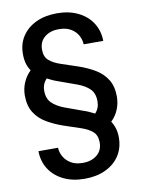

<svg xmlns="http://www.w3.org/2000/svg" viewBox="-101 -780 798 1080"><g transform="rotate(-10 298.5 -240.0)"><path d="M295 232Q226 232 174.5 207Q123 182 94 137.5Q65 93 64 34H176Q177 61 191 85.5Q205 110 231.5 126Q258 142 298 142Q347 143 379.5 117Q412 91 412 45Q412 4 388 -17Q364 -38 322 -52Q280 -66 226 -84Q175 -102 133.5 -126.5Q92 -151 67.5 -190Q43 -229 43 -288Q43 -325 57.5 -360Q72 -395 100 -422Q73 -460 73 -516Q72 -575 100.5 -619Q129 -663 180.5 -687.5Q232 -712 301 -712Q369 -712 420.5 -687Q472 -662 501 -617.5Q530 -573 531 -514H419Q418 -541 404.5 -565.5Q391 -590 364 -606Q337 -622 298 -622Q248 -623 215.5 -597Q183 -571 183 -525Q183 -484 207 -463Q231 -442 273 -428Q315 -414 369 -396Q421 -378 462 -353.5Q503 -329 527.5 -290Q552 -251 552 -192Q552 -155 538 -120Q524 -85 496 -58Q523 -19 523 36Q523 95 494.5 139Q466 183 414.5 207.5Q363 232 295 232ZM415 -119Q440 -146 440 -185Q440 -231 414.5 -256Q389 -281 345.5 -297Q302 -313 248 -332Q227 -339 210.5 -346.5Q194 -354 181 -361Q155 -334 155 -295Q155 -250 180.5 -225Q206 -200 249.5 -183.5Q293 -167 347 -148Q366 -142 383 -134.5Q400 -127 415 -119Z"/></g></svg>

Font: DeepMind Sans Medium
Style: Regular
Weight: 500
Designer: Jonny Pinhorn / Modifications: Colophon Foundry
Foundry: Colophon Foundry
Version: Version 1.002; ttfautohint (v1.8.2)